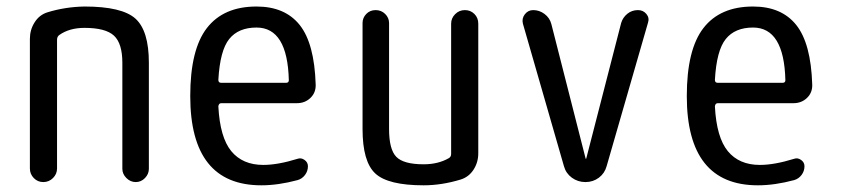

<svg xmlns="http://www.w3.org/2000/svg" viewBox="-20 -550 2540 580"><path d="M70.3 -41V-432.6Q70.3 -460 84.5 -482.4Q98.6 -504.9 123 -512.7Q176.8 -529.3 235.4 -530.3Q348.6 -530.3 389.2 -493.7Q429.7 -457 429.7 -360.4V-40Q429.7 -24.4 418 -12.2Q406.2 0 390.1 0Q374 0 361.8 -12.2Q349.6 -24.4 349.6 -40V-360.4Q349.6 -418.9 324.2 -442.4Q298.8 -465.8 235.4 -465.8Q189.5 -465.8 159.2 -444.3Q152.3 -439.5 152.3 -429.7V-41Q152.3 -24.4 140.1 -12.2Q127.9 0 110.8 0Q93.8 0 82 -12.2Q70.3 -24.4 70.3 -41Z M754.9 -466.8Q700.2 -466.8 672.4 -432.1Q644.5 -397.5 639.6 -308.6Q639.6 -299.8 648.4 -299.8H843.8Q852.5 -299.8 852.5 -307.6Q848.6 -466.8 754.9 -466.8ZM769.5 9.8Q554.7 9.8 554.7 -259.8Q554.7 -400.4 605 -465.3Q655.3 -530.3 754.9 -530.3Q840.8 -530.3 885.3 -474.6Q929.7 -418.9 933.6 -294.9Q934.6 -270.5 918 -254.4Q901.4 -238.3 877 -238.3H648.4Q640.6 -238.3 639.6 -228.5Q644.5 -134.8 678.7 -93.3Q712.9 -51.8 775.4 -51.8Q819.3 -51.8 878.9 -70.3Q889.6 -74.2 899.9 -66.9Q910.2 -59.6 910.2 -47.9Q910.2 -33.2 901.4 -21.5Q892.6 -9.8 878.9 -5.9Q820.3 9.8 769.5 9.8Z M1259.8 9.8Q1152.3 9.8 1113.8 -25.9Q1075.2 -61.5 1075.2 -160.2V-480.5Q1075.2 -496.1 1086.4 -507.8Q1097.7 -519.5 1114.7 -519.5Q1131.8 -519.5 1143.6 -507.8Q1155.3 -496.1 1155.3 -480.5V-160.2Q1155.3 -98.6 1177.2 -76.2Q1199.2 -53.7 1259.8 -53.7Q1303.7 -53.7 1335.9 -72.3Q1342.8 -76.2 1342.8 -85V-478.5Q1342.8 -495.1 1355 -507.3Q1367.2 -519.5 1384.3 -519.5Q1401.4 -519.5 1413.1 -507.8Q1424.8 -496.1 1424.8 -478.5V-86.9Q1424.8 -59.6 1410.6 -37.6Q1396.5 -15.6 1372.1 -7.8Q1314.5 9.8 1259.8 9.8Z M1683.6 -47.9 1559.6 -478.5Q1555.7 -494.1 1565.4 -506.8Q1575.2 -519.5 1590.8 -519.5Q1609.4 -519.5 1625 -507.8Q1640.6 -496.1 1645.5 -477.5L1749 -71.3Q1749 -70.3 1750 -70.3Q1751 -70.3 1751 -71.3L1856.4 -480.5Q1861.3 -497.1 1875 -508.3Q1888.7 -519.5 1907.2 -519.5Q1922.9 -519.5 1932.6 -507.8Q1942.4 -496.1 1937.5 -481.4L1812.5 -47.9Q1806.6 -26.4 1789.1 -13.2Q1771.5 0 1748.5 0Q1725.6 0 1707.5 -13.2Q1689.5 -26.4 1683.6 -47.9Z M2254.9 -466.8Q2200.2 -466.8 2172.4 -432.1Q2144.5 -397.5 2139.6 -308.6Q2139.6 -299.8 2148.4 -299.8H2343.8Q2352.5 -299.8 2352.5 -307.6Q2348.6 -466.8 2254.9 -466.8ZM2269.5 9.8Q2054.7 9.8 2054.7 -259.8Q2054.7 -400.4 2105 -465.3Q2155.3 -530.3 2254.9 -530.3Q2340.8 -530.3 2385.3 -474.6Q2429.7 -418.9 2433.6 -294.9Q2434.6 -270.5 2418 -254.4Q2401.4 -238.3 2377 -238.3H2148.4Q2140.6 -238.3 2139.6 -228.5Q2144.5 -134.8 2178.7 -93.3Q2212.9 -51.8 2275.4 -51.8Q2319.3 -51.8 2378.9 -70.3Q2389.6 -74.2 2399.9 -66.9Q2410.2 -59.6 2410.2 -47.9Q2410.2 -33.2 2401.4 -21.5Q2392.6 -9.8 2378.9 -5.9Q2320.3 9.8 2269.5 9.8Z"/></svg>

Font: Rounded Mgen+ 1mn regular
Style: Regular
Weight: 400
Designer: [Source Han Sans]
Ryoko NISHIZUKA  (kana & ideographs); Paul D. Hunt (Latin, Greek & Cyrillic); Wenlong ZHANG  (bopomofo
Version: Version 1.059.20150602